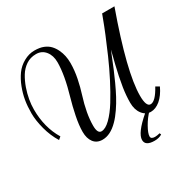

<svg xmlns="http://www.w3.org/2000/svg" viewBox="-195 -875 1207 1233"><g transform="rotate(-30 409.0 -259.0)"><path d="M697.8 -30.8Q733.9 -30.8 779.8 -115.2L805.7 -100.1Q779.8 -45.4 745.4 -16.6Q710.9 12.2 674.6 12.2Q638.2 12.2 613 -20.5Q587.9 -53.2 587.9 -105Q587.9 -156.7 596.7 -213.9Q608.9 -290 627.7 -366Q646.5 -441.9 647.5 -445.3Q649.4 -453.1 651.9 -462.9Q645.5 -447.8 630.6 -410.6Q615.7 -373.5 602.3 -341.1Q588.9 -308.6 568.4 -263.9Q547.9 -219.2 528.6 -182.9Q509.3 -146.5 483.6 -108.9Q458 -71.3 432.6 -45.9Q375.5 12.2 316.9 12.2Q274.9 12.2 252.4 -17.3Q230 -46.9 230 -95.5Q230 -144 243.2 -208.7Q256.3 -273.4 272 -326.7Q314 -469.7 314 -564Q314 -613.8 288.3 -646Q262.7 -678.2 220 -678.2Q177.2 -678.2 145.3 -656.5Q113.3 -634.8 92.8 -601.1Q72.3 -567.4 57.6 -525.9Q30.8 -447.8 30.8 -376Q30.8 -242.7 91.8 -142.1L72.8 -126Q39.6 -179.2 22.2 -244.9Q4.9 -310.5 4.9 -362.5Q4.9 -414.6 12.2 -458Q19.5 -501.5 36.6 -545.9Q53.7 -590.3 78.6 -625Q103.5 -659.7 142.6 -681.4Q181.6 -703.1 221.9 -703.1Q262.2 -703.1 289.1 -692.1Q315.9 -681.2 333.3 -662.8Q350.6 -644.5 362.3 -619.6Q383.8 -574.2 383.8 -519Q383.8 -463.9 372.1 -406.5Q360.4 -349.1 345.7 -303.7Q308.1 -185.1 308.1 -96.2Q308.1 -38.1 337.6 -38.1Q367.2 -38.1 404.1 -74.2Q440.9 -110.4 476.6 -168Q512.2 -225.6 548.1 -295.4Q584 -365.2 614.3 -434.6Q675.8 -575.7 705.1 -655.8L718.8 -691.9H810.1Q665 -286.6 665 -111.8Q665 -30.8 697.8 -30.8ZM653.8 159.2 658.2 170.9Q635.7 185.1 603 185.1Q534.2 185.1 534.2 140.6Q534.2 89.8 638.2 0.5H670.4Q637.2 33.7 612.3 77.9Q587.4 122.1 587.4 144.5Q587.4 164.6 617.2 164.6Q631.3 164.6 653.8 159.2Z"/></g></svg>

Font: Niconne
Style: Regular
Weight: 400
Designer: Vernon Adams
Foundry: Vernon Adams
Version: Version 1.002